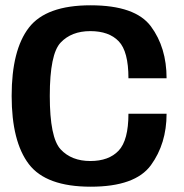

<svg xmlns="http://www.w3.org/2000/svg" viewBox="-20 -701 696 725"><path d="M322.5 4Q490.5 4 549.8 -77.2Q609 -158.5 609 -271.5H465Q465 -171.5 428 -132.2Q391 -93 321 -93Q250 -93 209 -137Q168 -181 168 -339Q168 -497 209 -540.2Q250 -583.5 321 -583.5Q391.5 -583.5 428.2 -545.2Q465 -507 465 -405.5H609Q609 -521.5 550 -601.2Q491 -681 322 -681Q154 -681 89 -596.5Q24 -512 24 -339Q24 -166.5 89 -81.2Q154 4 322.5 4Z"/></svg>

Font: Anybody Thin SemiBold
Style: Regular
Weight: 600
Version: Version 1.113;gftools[0.9.25]